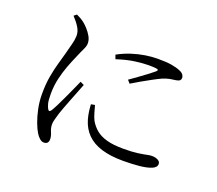

<svg xmlns="http://www.w3.org/2000/svg" viewBox="-125 -907 1251 1107"><g transform="rotate(20 500.0 -353.5)"><path d="M456.4 -591.5 465.6 -566.6Q528.6 -587.2 577 -593.4Q625.4 -599.7 656 -599.7Q689.5 -599.7 702.7 -597.8Q715.9 -595.9 716.5 -591.9Q717.1 -588 710.5 -581.8Q700.3 -572.8 676.4 -554.6Q652.4 -536.5 624.6 -516.5Q596.8 -496.5 574 -480.5L590.5 -462Q615.4 -477.4 645.3 -494.5Q675.2 -511.7 704.4 -527.3Q733.5 -543 755 -552.9Q780.1 -563.3 799.5 -567Q818.9 -570.7 836.8 -572.5Q852.1 -575.1 858.2 -581.4Q864.2 -587.6 864.2 -596.6Q864.2 -606.1 857.3 -615.9Q850.4 -625.7 834.5 -632.2Q810 -642.7 778.5 -647.7Q747 -652.7 694.6 -652.7Q659.8 -652.7 619.6 -646.5Q579.4 -640.2 538.1 -626.9Q496.8 -613.5 456.4 -591.5ZM445.1 -278.5 421.6 -274.3Q422.6 -253.6 425.7 -230.6Q428.8 -207.6 435.4 -184.6Q450.4 -133.9 484.2 -99.7Q517.9 -65.5 573.1 -48.2Q628.3 -31 706 -31Q760.5 -31 805.9 -35.5Q851.3 -40 879 -51.5Q906.6 -63 906.6 -83.4Q906.6 -94.6 898.9 -101.4Q891.2 -108.2 879.4 -111.5Q867.7 -114.7 854.3 -114.7Q842.2 -114.7 823.2 -110.5Q804.2 -106.3 771 -101.7Q737.8 -97.1 684.1 -97.1Q622.8 -97.1 582.3 -108.3Q541.7 -119.6 516.3 -140.6Q490.9 -161.6 473.8 -191.3Q464.3 -210 457.2 -235Q450.1 -259.9 445.1 -278.5ZM152.7 -719.8 169.2 -732.9Q184 -726.3 195.6 -719.5Q207.2 -712.7 219.5 -702.9Q230.4 -694.2 245.8 -677.4Q261.2 -660.5 273 -639.9Q284.7 -619.3 284.7 -597.8Q284.7 -581.1 275 -561.6Q265.3 -542.1 246.5 -497.3Q234 -469.4 219.4 -431.1Q204.9 -392.7 194.2 -347.1Q183.5 -301.4 183.5 -251.6Q183.5 -212.1 188.2 -194Q193 -176 198.6 -165.6Q208.8 -146.1 220.8 -165.4Q229.3 -178.6 242.7 -205.4Q256.1 -232.2 270.9 -264.4Q285.8 -296.6 299.4 -326.7Q313.1 -356.8 321.5 -375.8L344.8 -364.5Q337.1 -345.1 325.8 -316.1Q314.5 -287.2 302.5 -256.8Q290.4 -226.4 280.9 -200.6Q271.3 -174.8 266.7 -160.8Q259.9 -138 255.1 -120.4Q250.2 -102.8 250.2 -89.5Q250.2 -67.6 260 -45Q269.8 -22.5 269.8 -4.4Q269.8 26.1 241 26.1Q227.9 26.1 215.7 15.4Q203.5 4.7 193.6 -11Q180.5 -31.9 167.3 -66.8Q154.1 -101.7 145.1 -145.2Q136.1 -188.7 136.1 -234.7Q136.1 -295.1 144.7 -343.2Q153.3 -391.4 164.5 -430Q175.7 -468.6 183.7 -498.6Q192.9 -534.8 200.4 -562.5Q208 -590.2 208.8 -614.7Q209.6 -641.7 193.9 -667.3Q178.2 -692.9 152.7 -719.8Z"/></g></svg>

Font: Noto Serif HK
Style: Regular
Weight: 200
Designer: Ryoko NISHIZUKA 西塚涼子 (kana & ideographs); Frank Grießhammer (Latin, Greek & Cyrillic); Wenlong ZHANG 张文龙 (bopomofo); San
Foundry: Adobe
Version: Version 2.001;hotconv 1.1.0;makeotfexe 2.6.0